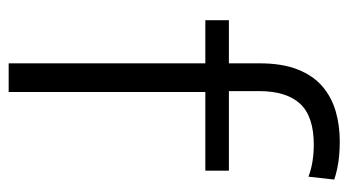

<svg xmlns="http://www.w3.org/2000/svg" viewBox="-196 -588 785 432"><g transform="rotate(90 196.0 -372.5)"><path d="M123 0Q123 -55.5 123 -107Q123 -158.5 123 -219.5V-269.5Q123 -300.5 123 -333.8Q123 -367 123 -403.2Q123 -439.5 123 -479.5Q123 -519.5 123 -564.5Q123 -615.5 136.8 -650.2Q150.5 -685 174.8 -705.8Q199 -726.5 230.8 -735.8Q262.5 -745 299 -745Q315.5 -745 331.5 -743.5Q347.5 -742 361 -739Q374.5 -736 384.5 -732.5L378 -674.5Q362.5 -680.5 344.2 -683.5Q326 -686.5 306 -686.5Q242.5 -686.5 214 -655.8Q185.5 -625 185.5 -563.5Q185.5 -546.5 185.5 -525.5Q185.5 -504.5 185.5 -495.5L187.5 -478V-219.5Q187.5 -158.5 187.5 -107Q187.5 -55.5 187.5 0ZM26 -442.5V-495.5H364.5V-442.5Q313.5 -442.5 264.5 -442.5Q215.5 -442.5 166.5 -442.5H141.5Z"/></g></svg>

Font: Commissioner Thin Light
Style: Regular
Weight: 300
Version: Version 1.000